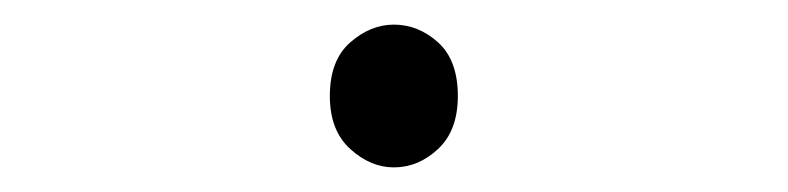

<svg xmlns="http://www.w3.org/2000/svg" viewBox="-20 -420 640 156"><path d="M300 -284Q281 -284 264.5 -299Q248 -314 248 -342Q248 -371 264.5 -385.5Q281 -400 300 -400Q320 -400 336 -385.5Q352 -371 352 -342Q352 -314 336 -299Q320 -284 300 -284Z"/></svg>

Font: Source Code Pro ExtraLight
Style: Regular
Weight: 200
Monospace: yes
Designer: Paul D. Hunt, Teo Tuominen
Foundry: Adobe
Version: Version 1.026;hotconv 1.1.0;makeotfexe 2.6.0